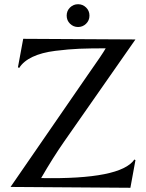

<svg xmlns="http://www.w3.org/2000/svg" viewBox="-20 -887 692 910"><path d="M394 -529Q466 -631 481 -658Q408 -658 357 -656Q306 -654 242 -646Q178 -638 134.5 -617.5Q91 -597 71 -565L65 -568L90 -703L622 -700L284 -216Q231 -140 175 -43Q552 -36 617 -131L622 -128L598 3L30 -1ZM388 -774.5Q372 -759 350 -759Q328 -759 312 -774.5Q296 -790 296 -813Q296 -836 312 -851.5Q328 -867 350 -867Q372 -867 388 -851.5Q404 -836 404 -813Q404 -790 388 -774.5Z"/></svg>

Font: Coconat
Style: Regular
Weight: 400
Designer: Sara Lavazza
Foundry: Collletttivo
Version: Version 1.000;Glyphs 3.2 (3217)